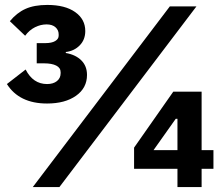

<svg xmlns="http://www.w3.org/2000/svg" viewBox="-20 -759 909 779"><path d="M8 -418 84 -477Q114 -418 171 -418Q196 -418 211 -430Q226 -442 226 -462V-466Q226 -484 208 -493Q190 -502 159 -502H129V-584H163Q190 -584 204 -592.5Q218 -601 218 -614V-620Q218 -637 205 -648.5Q192 -660 169 -660Q145 -660 122 -648.5Q99 -637 82 -614L20 -673Q48 -707 83.5 -723Q119 -739 172 -739Q244 -739 285 -710Q326 -681 326 -633Q326 -598 303.5 -575Q281 -552 247 -548V-544Q287 -537 310 -514Q333 -491 333 -455Q333 -402 288.5 -370.5Q244 -339 171 -339Q58 -339 8 -418ZM221 0H113L669 -733H777ZM798 0H700V-74H524V-160L683 -387H798V-150H846V-74H798ZM693 -277 603 -150H700V-277Z"/></svg>

Font: IBM Plex Sans JP
Style: Bold
Weight: 700
Designer: Mike Abbink; Paul van der Laan; Pieter van Rosmalen; Wujin Sim; Yejin Wi; Jinhee Kim; Boomi Park; Yona Kim; Kichan Ma
Foundry: Sandoll Inc.
Version: Version 1.001